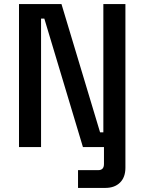

<svg xmlns="http://www.w3.org/2000/svg" viewBox="-20 -720 707 940"><path d="M73 0V-700H281L470 -72H486V-700H594V0H386L197 -629H181V0ZM362 200V113H461Q489 113 489 83V0H594V101Q594 148 567.5 174Q541 200 496 200Z"/></svg>

Font: Space Grotesk Medium
Style: Regular
Weight: 500
Designer: Florian Karsten
Foundry: Florian Karsten
Version: Version 2.000